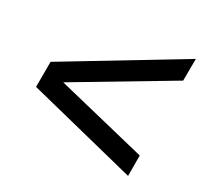

<svg xmlns="http://www.w3.org/2000/svg" viewBox="-94 -614 771 721"><g transform="rotate(20 292.0 -254.0)"><path d="M484 -4 45 -200 64 -307 573 -504 556 -411 135 -251 499 -91Z"/></g></svg>

Font: Archivo VF Beta
Style: Italic
Weight: 400
Italic angle: -10°
Designer: Hector Gatti
Foundry: Omnibus-Type
Version: Version 1.002